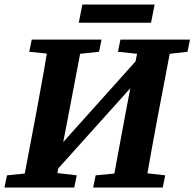

<svg xmlns="http://www.w3.org/2000/svg" viewBox="-22 -833 864 853"><path d="M502 -603 513 -657H822L811 -603L732 -594L678 -311Q666 -249 655 -187Q644 -125 633 -63L712 -54L701 0H392L403 -54L486 -62L539 -347L557 -441L237 -85L233 -64L319 -54L308 0H-2L9 -54L88 -62L142 -347Q153 -409 164.5 -471Q176 -533 186 -595L108 -603L119 -657H429L418 -603L334 -594L280 -311L259 -202L580 -560L587 -594ZM328 -732 344 -813H665L649 -732Z"/></svg>

Font: Source Serif Pro
Style: Bold Italic
Weight: 700
Italic angle: -12°
Designer: Frank Grießhammer
Foundry: Adobe Systems Incorporated
Version: Version 3.001;hotconv 1.0.111;makeotfexe 2.5.65597